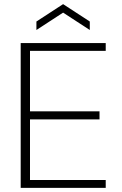

<svg xmlns="http://www.w3.org/2000/svg" viewBox="-20 -908 589 928"><path d="M80 0V-700H491V-662H125V-370H461V-331H125V-38H491V0ZM156 -763V-804L285 -888L414 -804V-763L285 -847Z"/></svg>

Font: DM Sans 11pt ExtraLight
Style: Regular
Weight: 250
Version: Version 4.004;gftools[0.9.30]